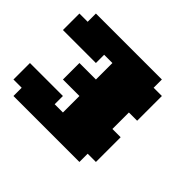

<svg xmlns="http://www.w3.org/2000/svg" viewBox="-139 -1077 1029 1029"><g transform="rotate(45 375.0 -562.5)"><path d="M62.5 -250H562.5V-312.5H625V-500H562.5V-625H625V-812.5H562.5V-875H62.5V-812.5H0V-687.5H250V-750H312.5V-625H187.5V-500H312.5V-375H250V-437.5H0V-312.5H62.5Z"/></g></svg>

Font: Faithful 32x
Style: Bold
Weight: 400
Foundry: Faithful Resource Pack
Version: Version 1.0; January 27, 2023